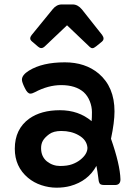

<svg xmlns="http://www.w3.org/2000/svg" viewBox="-20 -849 623 881"><path d="M532.7 -25.9Q532.7 0 507.3 0H460Q440.9 0 437 -7.6Q433.1 -15.1 432.6 -21.2Q432.1 -27.3 430.7 -36.1Q427.7 -60.1 422.4 -87.9Q384.3 -18.1 302.7 4.4Q273.9 12.2 239.3 12.2Q204.6 12.2 169.9 0.7Q135.3 -10.7 108.4 -33.2Q47.9 -84 47.9 -166.5Q47.9 -256.8 114.3 -304.7Q168.9 -343.3 254.9 -343.3Q340.8 -343.3 400.4 -293Q401.9 -309.6 401.9 -334.5Q401.9 -359.4 392.1 -384.3Q382.3 -409.2 364.3 -425.8Q327.1 -458.5 260.7 -458.5Q201.2 -458.5 139.6 -425.8Q127.9 -419.4 119.1 -419.4Q106 -419.4 93.8 -445.3Q80.6 -471.7 80.6 -483.4Q80.6 -504.9 112.8 -524.9Q174.3 -563 277.3 -563Q371.1 -563 432.6 -511.7Q505.4 -450.2 505.4 -337.9Q505.4 -288.1 489.3 -212.4Q530.8 -94.2 532.7 -25.9ZM195.3 -108.4Q222.2 -87.4 255.6 -87.4Q289.1 -87.4 310.5 -95.2Q332 -103 347.7 -115.2Q381.3 -141.6 381.3 -170.9Q378.4 -207.5 340.8 -228.5Q307.1 -248 261.2 -248Q225.6 -248 205.6 -233.2Q185.5 -218.3 177 -203.6Q168.5 -189 168.5 -169.2Q168.5 -149.4 175.5 -134Q182.6 -118.7 195.3 -108.4ZM169.4 -628.4Q162.1 -628.4 154.8 -634.8L127.4 -658.2Q118.7 -665.5 118.7 -672.4Q118.7 -680.2 125 -688L221.7 -806.6Q239.3 -828.6 263.7 -828.6H313.5Q336.9 -828.6 356 -805.7L448.7 -688.5Q455.1 -679.7 455.1 -671.9Q455.1 -664.1 446.8 -657.2L420.9 -636.2Q410.6 -627.9 404.3 -627.9Q397.9 -627.9 392.1 -633.3L287.6 -732.9L185.1 -635.7Q176.8 -628.4 169.4 -628.4Z"/></svg>

Font: Capriola
Style: Regular
Weight: 400
Designer: Viktoriya Grabowska
Foundry: Viktoriya Grabowska
Version: Version 1.007